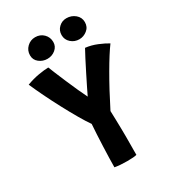

<svg xmlns="http://www.w3.org/2000/svg" viewBox="-203 -950 938 1053"><g transform="rotate(-30 266.0 -423.0)"><path d="M219 -274Q200.5 -300 174.5 -344.5Q148.5 -389 120.8 -441.2Q93 -493.5 68.5 -544Q44 -594.5 27.5 -633Q68 -648 105.2 -654.2Q142.5 -660.5 167.5 -661Q172 -649 184.8 -618Q197.5 -587 214.2 -548.2Q231 -509.5 247.2 -473.2Q263.5 -437 275 -414.5Q282 -429.5 297.8 -461.5Q313.5 -493.5 332.5 -531.2Q351.5 -569 368.8 -602.5Q386 -636 396 -653.5Q433 -649.5 469.2 -634.5Q505.5 -619.5 529 -605Q496 -560.5 446.8 -475.8Q397.5 -391 343.5 -283.5Q344.5 -259 345.2 -228.2Q346 -197.5 346.5 -168.5Q347 -139.5 347 -121.5Q347 -99 346.8 -74.2Q346.5 -49.5 346.5 -30Q346.5 -10.5 346.5 -4.5Q331 0.5 287 0.5Q240.5 0.5 208 -5.5Q208 -29 209 -63.5Q210 -98 211.5 -136.5Q213 -175 215 -211Q217 -247 219 -274ZM393.5 -709.5Q363.5 -709.5 341.5 -729Q319.5 -748.5 319.5 -778Q319.5 -807 339.8 -826.2Q360 -845.5 388 -845.5Q419.5 -845.5 442.8 -826Q466 -806.5 466 -776.5Q466 -745.5 443.2 -727.5Q420.5 -709.5 393.5 -709.5ZM188 -704Q159 -704 136.5 -721.8Q114 -739.5 114 -768Q114 -799 135.8 -820Q157.5 -841 187.5 -841Q219.5 -841 240.5 -820Q261.5 -799 261.5 -768.5Q261.5 -740.5 239.5 -722.2Q217.5 -704 188 -704Z"/></g></svg>

Font: Grandstander SemiBold
Style: Regular
Weight: 600
Designer: Tyler Finck
Foundry: Etcetera Type Co
Version: Version 1.200; ttfautohint (v1.8.3)